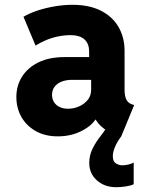

<svg xmlns="http://www.w3.org/2000/svg" viewBox="-20 -554 602 791"><path d="M459 217.3Q411.1 217.3 379.4 189.2Q347.7 161.1 347.7 117.7Q347.7 85 361.8 57.4Q376 29.8 392.6 8.8Q409.2 -12.2 416.5 -24.4L479.5 7.8Q462.4 30.3 453.6 51.5Q444.8 72.8 444.8 89.8Q444.8 111.3 457.5 119.1Q470.2 127 483.9 127Q496.1 127 509 123.8Q522 120.6 530.8 115.7V205.1Q517.6 211.4 495.8 214.4Q474.1 217.3 459 217.3ZM217.8 7.8Q166 7.8 127.4 -13.9Q88.9 -35.6 68.1 -72.3Q47.4 -108.9 47.4 -154.3Q47.4 -201.2 71 -238.5Q94.7 -275.9 139.2 -297.4Q183.6 -318.8 246.1 -318.8H372.1V-225.1H276.4Q253.9 -225.1 235.4 -218.3Q216.8 -211.4 205.6 -197.5Q194.3 -183.6 194.3 -163.1Q194.3 -146.5 202.4 -133.5Q210.4 -120.6 225.3 -113.3Q240.2 -106 260.7 -106Q283.7 -106 305.4 -115.5Q327.1 -125 341.3 -142.3Q355.5 -159.7 355.5 -184.1V-248.5L347.2 -270V-342.3Q347.2 -357.4 342.8 -369.4Q338.4 -381.3 329.3 -390.4Q320.3 -399.4 305.4 -404.3Q290.5 -409.2 269.5 -409.2Q245.1 -409.2 219 -403.8Q192.9 -398.4 169.2 -388.4Q145.5 -378.4 126.5 -366.2L76.7 -484.9Q102.1 -500 136 -511Q169.9 -522 207 -528.1Q244.1 -534.2 278.8 -534.2Q347.7 -534.2 395.5 -510Q443.4 -485.8 468.3 -442.9Q493.2 -399.9 493.2 -344.2V-184.6Q493.2 -159.2 500 -144.8Q506.8 -130.4 521.5 -125L532.7 -121.1L479.5 7.8L460.4 2Q420.9 -10.7 395.8 -34.4Q370.6 -58.1 364.7 -85.9L401.9 -61H334L378.9 -72.3Q364.7 -40.5 319.8 -16.4Q274.9 7.8 217.8 7.8Z"/></svg>

Font: Reddit Mono ExtraBold
Style: Regular
Weight: 800
Monospace: yes
Designer: Stephen Hutchings
Foundry: Reddit
Version: Version 1.014